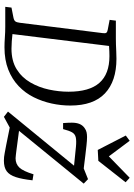

<svg xmlns="http://www.w3.org/2000/svg" viewBox="130 -809 686 986"><g transform="rotate(90 473.0 -316.0)"><path d="M223 4Q199 4 172 2Q145 0 117 0H15L19 -32L70 -42Q85 -45 90 -52Q95 -59 97 -75L150 -500Q152 -513 148.5 -518.5Q145 -524 134 -526L82 -536L86 -568H178Q192 -568 208.5 -568.5Q225 -569 244 -570Q263 -571 282 -571Q397 -571 459.5 -512Q522 -453 522 -334Q522 -286 511.5 -238Q501 -190 479.5 -146.5Q458 -103 422.5 -69Q387 -35 337.5 -15.5Q288 4 223 4ZM230 -32Q293 -32 335.5 -58.5Q378 -85 403.5 -129Q429 -173 440 -224.5Q451 -276 451 -325Q451 -432 405.5 -483.5Q360 -535 268 -535Q256 -535 244.5 -534.5Q233 -534 216 -533L155 -37Q170 -35 192 -33.5Q214 -32 230 -32ZM580 7 553 -14 852 -379 853 -351 734 -363Q702 -366 685 -362Q668 -358 659.5 -343Q651 -328 643 -297H612Q611 -310 610.5 -321Q610 -332 610 -342Q610 -365 616.5 -381Q623 -397 637 -407Q648 -415 659 -417.5Q670 -420 684 -420Q701 -420 728 -417Q755 -414 780 -411L845 -403L900 -425L923 -403L626 -39L634 -73L755 -57Q765 -56 775.5 -54.5Q786 -53 793 -53Q822 -53 840.5 -72.5Q859 -92 875 -145L906 -140Q900 -86 889.5 -54Q879 -22 859.5 -7.5Q840 7 805 7Q786 7 766.5 3Q747 -1 724 -5L635 -23ZM916 -618 806 -478 750 -475 676 -619 703 -639 783 -532 893 -639Z"/></g></svg>

Font: Rasa Light
Style: Italic
Weight: 300
Italic angle: -7.10001°
Designer: Anna Giedrys (Yrsa+Rasa design), David Brezina (Yrsa art-direction, Rasa art-direction, design)
Foundry: Rosetta Type Foundry
Version: Version 2.004